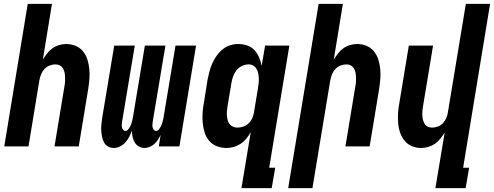

<svg xmlns="http://www.w3.org/2000/svg" viewBox="-20 -755 2547 990"><path d="M2 0 123 -735H248L201 -448Q211 -464 223 -479.5Q235 -495 250.5 -506Q266 -517 284.5 -522.5Q303 -528 321 -528Q347 -528 370 -518.5Q393 -509 408 -490.5Q423 -472 430.5 -448.5Q438 -425 440.5 -399.5Q443 -374 441 -348Q439 -322 435 -297L386 0H261L313 -314Q315 -325 315.5 -337Q316 -349 315.5 -360.5Q315 -372 312.5 -383Q310 -394 304 -403.5Q298 -413 288 -418Q278 -423 266 -423Q251 -423 235.5 -417Q220 -411 209 -399Q198 -387 192 -372Q186 -357 183 -341L127 0Z M567 8Q550 8 536.5 0Q523 -8 516 -21.5Q509 -35 506 -50.5Q503 -66 502 -82.5Q501 -99 503 -115.5Q505 -132 507 -148L569 -520H675L610 -131Q609 -123 608 -115Q607 -107 608.5 -100Q610 -93 614.5 -86.5Q619 -80 627 -80Q635 -80 641 -87.5Q647 -95 651 -102.5Q655 -110 657.5 -118Q660 -126 662 -134Q664 -142 665.5 -150Q667 -158 668 -166L727 -520H833L768 -131Q767 -123 766 -115Q765 -107 766.5 -100Q768 -93 772.5 -86.5Q777 -80 785 -80Q793 -80 799 -87.5Q805 -95 809 -102.5Q813 -110 815.5 -118Q818 -126 820 -134Q822 -142 823.5 -150Q825 -158 826 -166L885 -520H991L905 0H799L808 -59Q802 -46 794 -34Q786 -22 775.5 -12.5Q765 -3 751.5 2.5Q738 8 725 8Q709 8 695.5 0Q682 -8 674.5 -21Q667 -34 663.5 -49.5Q660 -65 660 -81Q654 -65 646.5 -50Q639 -35 627 -21.5Q615 -8 599 0Q583 8 567 8Z M1204 -97Q1219 -97 1235 -102.5Q1251 -108 1263 -120Q1275 -132 1281.5 -147.5Q1288 -163 1290 -179L1310 -299Q1312 -312 1313.5 -325Q1315 -338 1314.5 -351Q1314 -364 1311.5 -376.5Q1309 -389 1303 -399.5Q1297 -410 1286.5 -416.5Q1276 -423 1262 -423Q1245 -423 1228 -415Q1211 -407 1199.5 -392.5Q1188 -378 1182 -361Q1176 -344 1173 -326L1153 -206Q1151 -194 1150 -182Q1149 -170 1150 -158.5Q1151 -147 1154 -135.5Q1157 -124 1163.5 -115.5Q1170 -107 1180.5 -102Q1191 -97 1204 -97ZM1225 215 1273 -74Q1263 -56 1250.5 -40.5Q1238 -25 1221.5 -14Q1205 -3 1186 2.5Q1167 8 1148 8Q1122 8 1098.5 -1Q1075 -10 1059 -28.5Q1043 -47 1035.5 -70.5Q1028 -94 1025.5 -119.5Q1023 -145 1024.5 -171Q1026 -197 1031 -223L1050 -343Q1054 -364 1059.5 -385Q1065 -406 1074 -426.5Q1083 -447 1096 -466Q1109 -485 1126.5 -499.5Q1144 -514 1165 -521Q1186 -528 1207 -528Q1232 -528 1254.5 -520.5Q1277 -513 1292 -496.5Q1307 -480 1316 -459Q1325 -438 1329 -415L1347 -520H1472L1368 110H1399L1381 215Z M1466 215 1623 -735H1748L1701 -448Q1711 -464 1723 -479.5Q1735 -495 1750.5 -506Q1766 -517 1784.5 -522.5Q1803 -528 1821 -528Q1847 -528 1870 -518.5Q1893 -509 1908 -490.5Q1923 -472 1930.5 -448.5Q1938 -425 1940.5 -399.5Q1943 -374 1941 -348Q1939 -322 1935 -297L1886 0H1761L1813 -314Q1815 -325 1815.5 -337Q1816 -349 1815.5 -360.5Q1815 -372 1812.5 -383Q1810 -394 1804 -403.5Q1798 -413 1788 -418Q1778 -423 1766 -423Q1751 -423 1735.5 -417Q1720 -411 1709 -399Q1698 -387 1692 -372Q1686 -357 1683 -341L1591 215Z M2225 215 2273 -72Q2263 -56 2251 -40.5Q2239 -25 2223 -14Q2207 -3 2188.5 2.5Q2170 8 2152 8Q2126 8 2103.5 -1.5Q2081 -11 2066 -29.5Q2051 -48 2043 -71.5Q2035 -95 2033 -120.5Q2031 -146 2032.5 -172Q2034 -198 2039 -223L2088 -520H2213L2161 -206Q2159 -195 2158 -183Q2157 -171 2157.5 -159.5Q2158 -148 2161 -137Q2164 -126 2169.5 -116.5Q2175 -107 2185.5 -102Q2196 -97 2208 -97Q2223 -97 2238.5 -103Q2254 -109 2265 -121Q2276 -133 2282 -148Q2288 -163 2290 -179L2382 -735H2507L2368 110H2399L2381 215Z"/></svg>

Font: Iosevka Extrabold
Style: Italic
Weight: 800
Italic angle: -9°
Monospace: yes
Designer: Belleve Invis
Foundry: Belleve Invis
Version: Version 32.5.0; ttfautohint (v1.8.4)